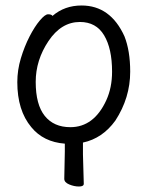

<svg xmlns="http://www.w3.org/2000/svg" viewBox="-20 -506 540 699"><path d="M285 163Q285 173 267.5 173Q250 173 232 165.5Q214 158 214 145L216 46V17Q138 11 94 -43Q43 -104 43 -207Q43 -251 56 -294Q69 -337 87.5 -373Q106 -409 125 -431.5Q144 -454 155 -454Q168 -454 171 -448Q215 -486 277 -486Q382 -486 433 -374Q454 -321 454 -245Q454 -150 400 -67Q353 -2 282 13V56ZM236 -43Q322 -43 367 -141Q388 -187 388 -245Q388 -329 359 -377.5Q330 -426 271 -426Q203 -426 156.5 -356.5Q110 -287 110 -208Q110 -125 143 -84Q176 -43 236 -43Z"/></svg>

Font: LXGW WenKai Mono Lite
Style: Regular
Weight: 400
Monospace: yes
Designer: LXGW / Fontworks Inc.
Foundry: LXGW / Fontworks Inc.
Version: Version 1.520; June 14, 2025